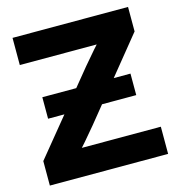

<svg xmlns="http://www.w3.org/2000/svg" viewBox="-108 -823 853 917"><g transform="rotate(-15 318.5 -364.0)"><path d="M26 -121.1 341.3 -506.2Q392.8 -568.2 464.1 -646.1L482.3 -593.2H295.3H36.3V-727.5H607.4V-606.4L297.5 -224.8Q248.1 -164.4 172.9 -81.2L154.6 -134.4H340.6H610.7V0H26ZM100.4 -416.9H536.3V-310.6H100.4Z"/></g></svg>

Font: Intratopia Thin
Style: Regular
Weight: 100
Designer: Rasmus Andersson
Foundry: rsms
Version: Version 3.000;Glyphs 3.2.3 (3260)